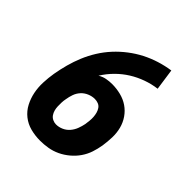

<svg xmlns="http://www.w3.org/2000/svg" viewBox="-206 -873 1012 1012"><g transform="rotate(45 300.0 -367.5)"><path d="M258 8Q221 8 186.5 -1Q152 -10 125 -31.5Q98 -53 82 -83.5Q66 -114 59 -148.5Q52 -183 53.5 -220Q55 -257 61 -293Q68 -333 78.5 -372Q89 -411 105 -449.5Q121 -488 143.5 -524Q166 -560 194.5 -591Q223 -622 257 -648Q291 -674 328 -693Q365 -712 405 -724.5Q445 -737 486 -743L503 -624Q463 -619 424 -605Q385 -591 350.5 -569.5Q316 -548 286 -518Q256 -488 234 -452Q253 -464 274.5 -468Q296 -472 316 -472Q349 -472 381 -464Q413 -456 438.5 -438.5Q464 -421 482 -395Q500 -369 508 -338Q516 -307 515 -273.5Q514 -240 509 -207Q504 -177 494.5 -148.5Q485 -120 467.5 -94.5Q450 -69 425.5 -48.5Q401 -28 373.5 -15Q346 -2 316.5 3Q287 8 258 8ZM257 -112Q278 -112 298 -121Q318 -130 332 -146.5Q346 -163 353.5 -183Q361 -203 365 -223Q367 -237 368.5 -251.5Q370 -266 369 -280Q368 -294 364.5 -307Q361 -320 353.5 -331Q346 -342 333.5 -347Q321 -352 307 -352Q287 -352 266.5 -343.5Q246 -335 231.5 -319Q217 -303 210 -283Q203 -263 200 -243Q197 -229 196.5 -214.5Q196 -200 196.5 -186Q197 -172 200.5 -159Q204 -146 211.5 -135Q219 -124 231.5 -118Q244 -112 257 -112Z"/></g></svg>

Font: Iosevka Curly HvExObl
Style: Regular
Weight: 900
Width: 7
Italic angle: -9°
Monospace: yes
Designer: Belleve Invis
Foundry: Belleve Invis
Version: Version 11.1.0; ttfautohint (v1.8.3)